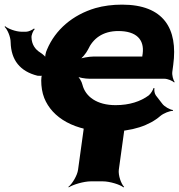

<svg xmlns="http://www.w3.org/2000/svg" viewBox="-41 -558 774 829"><path d="M486 -538C445 -538 406 -533 371 -523C273 -494 198 -430 162 -344C156 -332 152 -311 155 -302L161 -303C158 -312 144 -324 133 -331C110 -345 96 -367 95 -396C94 -406 102 -426 109 -432L106 -435C99 -429 82 -421 72 -421H52C28 -421 -7 -434 -19 -445L-21 -442C-9 -431 5 -399 5 -375C7 -299 45 -250 121 -231C127 -230 142 -230 144 -233L141 -236C138 -232 137 -216 137 -211C137 -184 141 -158 150 -135C184 -50 280 10 431 10C531 10 605 -17 651 -57C665 -69 693 -80 705 -79L706 -83C693 -84 668 -98 659 -111L632 -146C626 -154 624 -169 626 -177L622 -178C620 -170 610 -153 601 -146C566 -120 518 -104 458 -104C377 -104 328 -141 315 -192C312 -206 300 -226 290 -233L286 -230C297 -223 327 -218 346 -218H669C683 -218 704 -209 711 -202L713 -204C707 -212 701 -234 703 -248L707 -278C728 -434 666 -538 486 -538ZM575 -326 574 -320C574 -317 572 -311 574 -310L577 -312C576 -314 569 -314 565 -314H365C344 -314 309 -308 296 -301L299 -297C312 -305 331 -328 339 -344C360 -390 401 -424 470 -424C548 -424 583 -387 575 -326ZM472 175 496 1C499 -23 522 -60 539 -73L536 -75C518 -63 471 -49 441 -49H389C359 -49 314 -63 300 -75L298 -73C311 -60 323 -23 320 1L296 175C293 199 271 236 254 249L256 251C274 239 321 225 351 225H403C433 225 478 239 492 251L495 249C482 236 469 199 472 175Z"/></svg>

Font: Asimov
Style: EdgeWideIt
Weight: 500
Designer: Google
Version: Version 2.000980: 2014